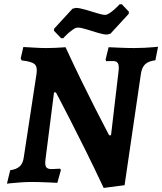

<svg xmlns="http://www.w3.org/2000/svg" viewBox="-20 -871 776 919"><path d="M511.4 -223.6 548.1 -535.8Q550.1 -559.6 543.8 -569.2Q537.4 -578.8 521.5 -578.8Q511.2 -578.8 501.3 -578.5Q491.3 -578.2 488.2 -578.2L485.3 -585.4L499.8 -645Q499.8 -645 512.6 -644.5Q525.4 -644 545.3 -643Q565.2 -642 585.9 -641.5Q606.5 -641 622.6 -641Q646.2 -641 672.4 -642.3Q698.7 -643.6 717.6 -645.4Q736.5 -647.3 736.5 -647.3L723.8 -582.5Q691.1 -578.5 675.4 -564Q659.7 -549.4 654.7 -519.5L576.3 15.4L476.1 28.5Q431.3 -67.3 390 -150.2Q348.8 -233.1 316.8 -295.7Q284.7 -358.4 266.1 -393.6Q247.5 -428.8 247.5 -428.8H238.6L197.5 -106.2Q194.5 -81.5 200.7 -71.7Q206.9 -61.8 225.6 -61.8Q231.1 -61.8 241 -62.3Q251 -62.7 259 -63.2Q267 -63.6 267 -63.6L271.7 -57.9L254.5 4Q254.5 4 241.4 3.5Q228.3 3 208.6 2Q188.9 1 168 0.5Q147.1 0 131.6 0Q106.4 0 78.6 2Q50.8 4 32.1 6Q13.3 8 13.3 8L28.8 -56.2Q58.3 -60.2 74.2 -74.4Q90 -88.6 94 -119.2L155.1 -519.8Q159.6 -552.1 145.1 -564.4Q130.6 -576.7 84 -581.7Q83.1 -584.6 81.5 -586.5Q79.8 -588.4 78.9 -590.8L91.7 -646Q91.7 -646 109.7 -645Q127.6 -644 153.1 -642.5Q178.6 -641 202 -641Q223 -641 244.2 -642Q265.4 -643 279.5 -644Q293.7 -645 293.7 -645Q331.5 -563.1 368.3 -487.6Q405.2 -412.2 435.5 -352.6Q465.9 -293.1 484.2 -258.3Q502.4 -223.6 502.4 -223.6ZM272.5 -688.2 238 -724.1 239.4 -734 326.9 -829.2 342.8 -833.2Q359.3 -833.2 387.5 -825Q415.6 -816.8 442.9 -808.3Q470.1 -799.8 483.5 -799.8Q491.8 -799.8 503.8 -807.7Q515.8 -815.6 526.7 -825.2Q537.7 -834.8 545.2 -842.7Q552.6 -850.6 552.6 -850.6H563.2L597 -814.8L596.1 -804.8L508.6 -709.6L492 -705.6Q475.5 -705.6 447.7 -714.1Q419.9 -722.6 393.2 -730.8Q366.6 -739 352.3 -739Q343.1 -739 331.4 -731.1Q319.7 -723.2 308.5 -713.6Q297.4 -704 290.1 -696.1Q282.9 -688.2 282.9 -688.2Z"/></svg>

Font: Alegreya
Style: Italic
Weight: 400
Italic angle: -7°
Designer: Juan Pablo del Peral
Foundry: Huerta Tipografica
Version: Version 2.009